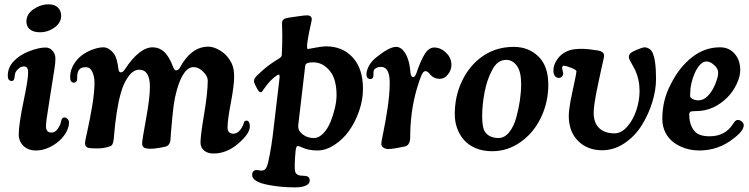

<svg xmlns="http://www.w3.org/2000/svg" viewBox="-20 -666 3380 866"><path d="M99.1 -568.8Q99.1 -602.5 131.3 -624.5Q163.6 -646.5 199.7 -646.5Q226.1 -646.5 241 -632.1Q255.9 -617.7 255.9 -594.7Q255.9 -564 226.3 -542.2Q196.8 -520.5 159.7 -520.5Q130.9 -520.5 115 -533.4Q99.1 -546.4 99.1 -568.8ZM87.9 -217.3Q106.9 -307.6 106.9 -339.4Q106.9 -364.7 91.3 -366.2Q78.1 -367.2 68.4 -359.9Q49.3 -345.7 47.4 -331.1Q46.9 -328.6 46.4 -323Q45.9 -317.4 44.9 -313Q43.9 -308.6 42.5 -306.2Q38.6 -299.8 30.8 -300.8Q15.1 -302.7 15.1 -324.2Q15.1 -362.3 42.5 -390.6Q69.8 -418.9 110.8 -434.6Q155.3 -451.7 185.1 -451.7Q204.6 -451.7 217.3 -436.8Q230 -421.9 230 -401.4Q230 -391.6 228.8 -379.6Q227.5 -367.7 225.6 -355.2Q223.6 -342.8 217.8 -306.2Q211.9 -269.5 206.1 -232.4Q204.1 -217.8 198.5 -183.3Q192.9 -148.9 190.2 -128.9Q187.5 -108.9 187.5 -95.7Q187.5 -67.9 212.9 -67.9Q228.5 -67.9 240.7 -85.4Q252.9 -103 255.4 -118.2Q258.3 -136.2 270 -136.2Q278.3 -136.2 284.9 -129.2Q291.5 -122.1 291.5 -112.8Q291.5 -92.8 277.1 -67.1Q262.7 -41.5 233.9 -20Q188 12.7 142.6 12.7Q106.9 12.7 85.7 -8.1Q64.5 -28.8 64.5 -60.5Q64.5 -105 87.9 -217.3Z M543 -353Q608.9 -452.6 668.5 -452.6Q697.8 -452.6 720.2 -432.4Q742.7 -412.1 760.7 -364.3Q766.6 -348.6 774.4 -348.6Q778.3 -348.6 783.4 -351.8Q788.6 -355 790.5 -359.4Q841.8 -455.6 919.9 -455.6Q943.4 -455.6 971.9 -438.7Q1000.5 -421.9 1017.1 -394Q1036.1 -366.2 1036.1 -321.3Q1036.1 -280.8 1021.2 -202.4Q1006.3 -124 1006.3 -91.8Q1006.3 -64.9 1029.3 -63Q1057.1 -61.5 1075.2 -99.1Q1076.7 -103 1078.6 -108.6Q1080.6 -114.3 1081.5 -116.5Q1082.5 -118.7 1085.4 -120.4Q1088.4 -122.1 1092.8 -122.1Q1106.9 -120.1 1106.9 -95.2Q1106.9 -62.5 1051.8 -16.1Q1001.5 26.4 942.4 26.4Q916.5 26.4 900.4 12.9Q884.3 -0.5 884.3 -23.9Q884.3 -53.2 900.6 -150.9Q917 -248.5 917 -303.2Q917 -322.3 896.2 -342.8Q875.5 -363.3 853.5 -363.3Q806.6 -363.3 777.3 -258.8Q768.1 -226.6 763.2 -189.7Q758.3 -152.8 751 -66.9Q750.5 -60.1 750 -51.5Q749.5 -43 749 -37.1Q748.5 -31.2 748 -27.8Q742.2 -6.3 720.7 -3.4Q682.1 4.9 658.7 4.9Q639.2 4.9 630.1 -0.2Q621.1 -5.4 621.1 -19Q621.1 -34.2 638.7 -129.6Q656.2 -225.1 656.2 -274.4Q656.2 -351.6 607.4 -351.6Q581.5 -351.6 559.1 -320.8Q536.6 -290 524.4 -244.1Q503.9 -172.4 493.2 -41.5Q491.7 -24.4 487.3 -15.6Q482.9 -6.8 469.7 -3.9Q445.8 3.4 421.4 3.4Q388.2 3.4 381.8 1.5Q363.3 -1.5 363.3 -21.5Q363.3 -27.8 374 -75.4Q384.8 -123 395.5 -186Q406.2 -249 406.2 -292.5Q406.2 -319.3 397 -340.8Q387.7 -362.3 369.1 -362.8Q352.1 -363.3 342.3 -356.9Q331.1 -348.6 328.6 -329.1Q328.1 -323.2 328.1 -316.2Q328.1 -309.1 327.6 -305.2Q326.7 -300.8 322.3 -296.6Q317.9 -292.5 312.5 -293Q296.4 -294.4 296.4 -317.9Q296.4 -366.7 338.4 -407.7Q360.4 -427.7 391.4 -440.2Q422.4 -452.6 446.8 -452.6Q461.4 -452.6 475.6 -442.1Q489.7 -431.6 498.5 -416.5Q508.8 -397.5 514.2 -354Q516.6 -339.8 523.9 -339.8Q529.3 -339.8 532.7 -341.8Q536.1 -343.8 539.3 -348.1Q542.5 -352.5 543 -353Z M1215.8 -101.6 1240.2 -308.6Q1242.2 -321.3 1240.5 -326.7Q1238.8 -332 1230.5 -327.1Q1200.2 -307.6 1172.4 -267.6Q1170.4 -265.1 1168 -261.5Q1165.5 -257.8 1164.1 -255.6Q1162.6 -253.4 1160.4 -251.7Q1158.2 -250 1155.8 -250Q1153.8 -250 1152.6 -250.5Q1151.4 -251 1149.9 -252.2Q1148.4 -253.4 1147.5 -254.4Q1146.5 -255.4 1144.8 -258.1Q1143.1 -260.7 1141.8 -262.7Q1140.6 -264.6 1138.2 -269Q1135.7 -273.4 1134.3 -276.4Q1125.5 -292.5 1125.5 -300.3Q1125.5 -312.5 1141.1 -327.1Q1171.4 -356 1190.4 -370.1Q1209.5 -384.3 1238.8 -402.3Q1250.5 -409.2 1251 -417.5Q1252.4 -444.8 1252.9 -470.9Q1253.4 -497.1 1253.2 -512.5Q1252.9 -527.8 1252.4 -542.2Q1252 -556.6 1252 -559.1Q1252 -573.2 1259 -578.6Q1266.1 -584 1282.7 -586.4Q1285.6 -586.9 1305.4 -589.8Q1325.2 -592.8 1340.6 -594.7Q1356 -596.7 1365.7 -596.7Q1376 -596.7 1381.1 -591.8Q1386.2 -586.9 1386.2 -579.6Q1386.2 -574.7 1382.6 -559.3Q1378.9 -543.9 1373.8 -518.6Q1368.7 -493.2 1365.7 -469.2Q1363.3 -444.8 1368.7 -444.8Q1373 -445.3 1403.8 -451.2Q1434.6 -457 1450.2 -457Q1525.4 -457 1571.3 -406.5Q1617.2 -356 1617.2 -265.1Q1617.2 -215.8 1599.6 -165Q1582 -114.3 1554 -75.4Q1525.9 -36.6 1487.8 -12Q1449.7 12.7 1411.6 12.7Q1372.1 12.7 1344.7 0Q1329.6 -7.3 1322.8 -7.3Q1314.9 -7.3 1313 17.1Q1306.2 92.8 1312 110.4Q1317.4 124 1335.9 126Q1339.4 126.5 1348.1 126.7Q1356.9 127 1360.8 127.9Q1377 131.3 1377 147.9Q1377 163.6 1358.9 171.4Q1340.8 179.2 1310.5 179.2Q1251 179.2 1194.8 168.9Q1117.2 155.3 1117.2 123Q1117.2 105 1132.8 101.1Q1137.7 100.1 1148.7 102.3Q1159.7 104.5 1166.5 102.5Q1182.6 99.1 1189.5 65.9Q1204.6 1.5 1215.8 -101.6ZM1396 -43.5Q1418.5 -43.5 1438.5 -64.7Q1458.5 -85.9 1470.9 -116.7Q1483.4 -147.5 1490.7 -179.4Q1498 -211.4 1498 -235.4Q1498 -310.5 1467.3 -346.7Q1435.5 -384.8 1393.6 -384.8Q1377 -384.8 1368.9 -382.1Q1360.8 -379.4 1358.9 -375.7Q1356.9 -372.1 1356 -363.8L1325.2 -101.1Q1324.2 -84 1331.5 -74.2Q1355 -43.5 1396 -43.5Z M1938.5 -451.7Q1967.3 -451.7 1991.7 -428.5Q2016.1 -405.3 2016.1 -373Q2016.1 -350.1 2000.5 -330.3Q1984.9 -310.5 1964.4 -310.5Q1949.2 -310.5 1938.2 -315.9Q1927.2 -321.3 1922.4 -327.9Q1917.5 -334.5 1911.4 -339.8Q1905.3 -345.2 1898.9 -345.2Q1889.6 -345.2 1881.6 -327.9Q1873.5 -310.5 1859.9 -264.6Q1830.1 -162.6 1830.1 -44.4Q1829.1 -7.8 1801.8 -4.4Q1752.4 5.9 1731.9 6.3Q1718.8 6.3 1709.2 -0.2Q1699.7 -6.8 1699.7 -17.6Q1699.7 -24.9 1709.2 -70.6Q1718.8 -116.2 1728.3 -179.4Q1737.8 -242.7 1737.8 -292.5Q1737.8 -363.8 1699.2 -364.3Q1686.5 -364.7 1676.3 -358.9Q1666 -353 1665 -344.2Q1664.6 -338.9 1664.3 -332Q1664.1 -325.2 1664.1 -322.3Q1662.6 -308.6 1647.9 -309.6Q1632.8 -311.5 1632.8 -331.1Q1632.8 -348.1 1644.3 -369.1Q1655.8 -390.1 1675.3 -405.8Q1735.4 -454.6 1766.6 -454.6Q1790 -454.6 1807.6 -426.3Q1811.5 -420.4 1814.7 -413.3Q1817.9 -406.2 1820.3 -398.4Q1822.8 -390.6 1824.5 -384.3Q1826.2 -377.9 1827.4 -369.4Q1828.6 -360.8 1829.3 -356.4Q1830.1 -352.1 1830.8 -344.5Q1831.5 -336.9 1831.5 -335.9Q1834.5 -317.9 1844.7 -317.9Q1850.6 -317.9 1857.9 -335Q1875.5 -388.7 1894.5 -420.2Q1913.6 -451.7 1938.5 -451.7Z M2031.2 -151.4Q2031.2 -228 2060.5 -293.2Q2089.8 -358.4 2140.1 -399.9Q2207 -454.6 2296.9 -454.6Q2363.8 -454.6 2408.4 -411.4Q2453.1 -368.2 2453.1 -283.7Q2453.1 -205.6 2420.4 -136.7Q2387.7 -67.9 2328.9 -25.9Q2270 16.1 2199.7 16.1Q2158.7 16.1 2126 2.4Q2093.3 -11.2 2072.8 -34.7Q2052.2 -58.1 2041.7 -87.9Q2031.2 -117.7 2031.2 -151.4ZM2228.5 -43.5Q2255.4 -43.5 2276.4 -69.3Q2297.4 -95.2 2308.3 -134.8Q2319.3 -174.3 2325 -213.4Q2330.6 -252.4 2330.6 -286.6Q2330.6 -343.8 2310.8 -369.9Q2291 -396 2263.7 -396Q2221.7 -396 2198.2 -346.7Q2176.8 -307.1 2165.8 -250.7Q2154.8 -194.3 2154.8 -141.6Q2154.8 -92.8 2166 -73.7Q2185.1 -43.5 2228.5 -43.5Z M2695.8 11.7Q2629.4 11.7 2587.4 -30.3Q2545.4 -72.3 2545.4 -143.1Q2545.4 -157.2 2548.3 -178.5Q2551.3 -199.7 2553.5 -211.9Q2555.7 -224.1 2562.3 -254.6Q2568.8 -285.2 2569.8 -290Q2580.1 -336.9 2580.1 -344.2Q2580.1 -350.6 2557.6 -359.6Q2535.2 -368.7 2523.9 -369.6Q2516.6 -369.6 2515.6 -362.3Q2514.6 -358.9 2517.6 -348.1Q2520.5 -337.4 2520.5 -334.5Q2520 -326.2 2514.2 -320.3Q2508.3 -314.5 2501 -314.5Q2476.1 -315.9 2476.1 -349.6Q2476.1 -376 2497.1 -403.3Q2509.8 -420.4 2530.8 -431.4Q2551.8 -442.4 2574.7 -444.3Q2611.8 -448.7 2665 -439.9Q2704.6 -436.5 2704.6 -415.5Q2704.6 -410.6 2702.4 -400.1Q2700.2 -389.6 2696 -371.8Q2691.9 -354 2689 -339.8Q2686.5 -327.6 2679.4 -294.9Q2672.4 -262.2 2668.7 -243.2Q2665 -224.1 2661.4 -199.2Q2657.7 -174.3 2657.7 -157.7Q2657.7 -111.8 2682.6 -88.1Q2707.5 -64.5 2751.5 -64.5Q2782.2 -64.5 2808.8 -94.5Q2835.4 -124.5 2850.1 -168.5Q2864.7 -212.4 2864.7 -256.3Q2864.7 -307.1 2845.2 -349.1Q2840.3 -359.4 2832 -373.8Q2823.7 -388.2 2820.1 -396Q2816.4 -403.8 2816.4 -408.7Q2816.4 -418.5 2823.5 -425.5Q2830.6 -432.6 2850.6 -440.9Q2877.9 -452.6 2888.7 -452.6Q2896 -452.6 2905.8 -447.5Q2915.5 -442.4 2920.9 -433.1Q2939 -400.4 2939 -310.1Q2939 -258.8 2921.4 -202.9Q2903.8 -147 2873.3 -98.9Q2842.8 -50.8 2795.9 -19.5Q2749 11.7 2695.8 11.7Z M3227.1 -452.6Q3262.7 -452.6 3285.6 -431.6Q3318.8 -401.9 3318.8 -349.1Q3318.8 -320.3 3302 -285.6Q3285.2 -251 3260.7 -226.6Q3198.2 -165 3120.6 -165Q3100.6 -165 3094.7 -162.4Q3088.9 -159.7 3088.9 -148.4Q3088.9 -100.1 3114.7 -72.3Q3134.3 -51.3 3180.7 -51.3Q3251 -51.3 3286.1 -106.9Q3296.9 -125 3307.1 -125Q3316.9 -125 3324.7 -118.7Q3334.5 -111.8 3334.5 -101.1Q3334.5 -76.2 3290 -42.5Q3221.7 12.7 3134.3 12.7Q3102.5 12.7 3073.2 3.7Q3043.9 -5.4 3020 -22.5Q2996.1 -39.6 2981.7 -67.4Q2967.3 -95.2 2967.3 -129.9Q2967.3 -215.3 3005.9 -287.1Q3043.5 -362.3 3100.8 -407.5Q3158.2 -452.6 3227.1 -452.6ZM3099.6 -222.2Q3111.3 -213.4 3131.3 -213.4Q3152.3 -213.4 3171.9 -232.7Q3191.4 -252 3205.1 -284.2Q3219.2 -318.8 3219.2 -335.9Q3219.2 -359.9 3196.3 -376.5Q3182.1 -388.7 3166 -388.7Q3138.7 -388.7 3114.3 -337.9Q3092.8 -289.6 3092.8 -238.3Q3092.8 -231 3093.8 -228.3Q3094.7 -225.6 3099.6 -222.2Z"/></svg>

Font: Cooper* SemiBold
Style: Italic
Weight: 600
Italic angle: -7°
Designer: Owen Earl
Foundry: indestructible type*
Version: Version 0.001